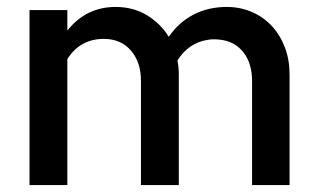

<svg xmlns="http://www.w3.org/2000/svg" viewBox="-20 -533 917 553"><path d="M65 0V-504H174V-445Q228 -513 313 -513Q364 -513 403.5 -489Q443 -465 466 -427Q495 -469 537.5 -491Q580 -513 633 -513Q672 -513 705.5 -498.5Q739 -484 763 -458Q787 -432 800.5 -396.5Q814 -361 814 -319V0H706V-300Q706 -351 680.5 -383Q655 -415 611 -419Q592 -421 577 -418Q524 -410 491 -359Q493 -349 494 -339Q495 -329 495 -319V0H386V-300Q386 -354 357 -387.5Q328 -421 279 -421Q211 -421 174 -363V0Z"/></svg>

Font: Rosa Sans Medium
Style: Regular
Weight: 500
Designer: Pentagram / MCKL
Foundry: Pentagram / MCKL
Version: Version 1.005;September 16, 2019;FontCreator 11.5.0.2425 64-